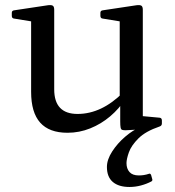

<svg xmlns="http://www.w3.org/2000/svg" viewBox="-20 -520 699 765"><path d="M496 225Q453 225 429.5 205Q406 185 406 145Q406 116 427 83.5Q448 51 479 24.5Q510 -2 540 -14L570 -6L481 -1Q472 -1 467 -2.5Q462 -4 460.5 -12Q459 -20 459 -36V-99L457 -107V-162H549V-28L530 -59L616 -51Q625 -50 625 -40V-28Q625 -19 616 -16Q560 3 531.5 31.5Q503 60 493.5 87Q484 114 484 130Q484 152 496 165.5Q508 179 533 179Q543 179 553 177.5Q563 176 575 172Q579 171 582 177L587 195Q588 200 583 203Q564 213 541.5 219Q519 225 496 225ZM249 9Q176 9 140 -31.5Q104 -72 104 -154V-316H196V-164Q196 -66 289 -66Q385 -66 471 -152L479 -125Q455 -87 419 -56.5Q383 -26 339.5 -8.5Q296 9 249 9ZM457 -162V-316H549V-162ZM104 -316V-462L122 -432L36 -446Q27 -447 27 -457V-469Q27 -478 37 -479L170 -499Q184 -501 190 -497.5Q196 -494 196 -481V-316ZM457 -316V-462L475 -432L389 -446Q380 -447 380 -457V-469Q380 -478 390 -479L523 -499Q537 -501 543 -497.5Q549 -494 549 -481V-316Z"/></svg>

Font: Hahmlet
Style: Regular
Weight: 400
Designer: Minjoo Ham & Mark Frömberg
Foundry: hypertype
Version: Version 1.002